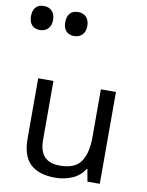

<svg xmlns="http://www.w3.org/2000/svg" viewBox="-126 -1023 845 1104"><g transform="rotate(10 297.0 -470.5)"><path d="M533 -536V0H461L448 -71H444Q418 -29 372 -9.5Q326 10 274 10Q177 10 128 -36.5Q79 -83 79 -185V-536H168V-191Q168 -63 287 -63Q376 -63 410.5 -113Q445 -163 445 -257V-536ZM239 -811Q210 -811 193 -829Q176 -847 176 -881Q176 -914 192 -932.5Q208 -951 239 -951Q271 -951 288 -932Q305 -913 305 -881Q305 -848 287 -829.5Q269 -811 239 -811ZM39 -811Q10 -811 -7 -829Q-24 -847 -24 -881Q-24 -914 -8 -932.5Q8 -951 39 -951Q71 -951 88 -932Q105 -913 105 -881Q105 -848 87 -829.5Q69 -811 39 -811Z"/></g></svg>

Font: Noto Sans Tifinagh Rhissa Ixa
Style: Regular
Weight: 400
Designer: JamraPatel
Foundry: JamraPatel LLC
Version: Version 2.006; ttfautohint (v1.8.4.7-5d5b)